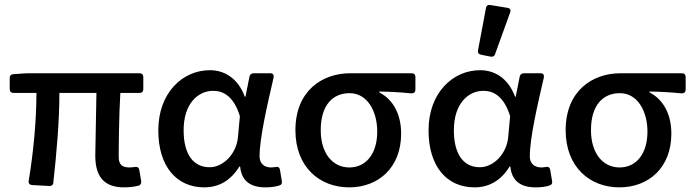

<svg xmlns="http://www.w3.org/2000/svg" viewBox="-20 -770 2889 800"><path d="M377 -122.1C377 -39.1 409.2 10.7 497.1 10.7C519.5 10.7 540 7.8 556.6 3.9C565.4 2 569.3 -5.9 568.4 -14.6L560.5 -61.5C558.6 -72.3 551.8 -76.2 542 -74.2C532.2 -73.2 525.4 -72.3 519.5 -72.3C489.3 -72.3 474.6 -84 474.6 -116.2C474.6 -152.3 475.6 -287.1 481.4 -382.8H561.5C571.3 -382.8 577.1 -388.7 577.1 -398.4V-449.2C577.1 -459 571.3 -464.8 561.5 -464.8H91.8L35.2 -460.9C25.4 -460 20.5 -455.1 20.5 -445.3V-398.4C20.5 -388.7 26.4 -382.8 36.1 -382.8H131.8C131.8 -271.5 120.1 -140.6 99.6 -16.6C97.7 -5.9 103.5 0 113.3 1L184.6 4.9C194.3 5.9 201.2 1 202.1 -8.8C215.8 -131.8 227.5 -265.6 227.5 -382.8H381.8C380.9 -291 377 -162.1 377 -122.1Z M639.6 -226.6C639.6 -75.2 716.8 10.7 831.1 10.7C891.6 10.7 941.4 -17.6 977.5 -76.2H980.5C986.3 -14.6 1025.4 10.7 1085.9 10.7C1110.4 10.7 1128.9 7.8 1143.6 2.9C1153.3 0 1156.2 -6.8 1154.3 -15.6L1146.5 -62.5C1144.5 -73.2 1137.7 -76.2 1127.9 -74.2C1122.1 -73.2 1115.2 -72.3 1109.4 -72.3C1083 -72.3 1061.5 -86.9 1061.5 -118.2C1061.5 -194.3 1093.8 -334 1120.1 -447.3C1122.1 -458 1117.2 -464.8 1106.4 -464.8H1037.1C1028.3 -464.8 1021.5 -460 1019.5 -451.2L1002.9 -367.2H1000C970.7 -446.3 913.1 -477.5 854.5 -477.5C741.2 -477.5 639.6 -383.8 639.6 -226.6ZM971.7 -200.2C965.8 -129.9 911.1 -73.2 853.5 -73.2C786.1 -73.2 745.1 -126 745.1 -227.5C745.1 -338.9 805.7 -391.6 868.2 -391.6C911.1 -391.6 954.1 -368.2 979.5 -286.1Z M1210.9 -227.5C1210.9 -73.2 1312.5 10.7 1434.6 10.7C1557.6 10.7 1651.4 -72.3 1651.4 -212.9C1651.4 -293.9 1618.2 -355.5 1560.5 -384.8V-388.7C1609.4 -387.7 1647.5 -385.7 1694.3 -380.9C1705.1 -380.9 1710.9 -386.7 1710.9 -396.5V-449.2C1710.9 -459 1705.1 -464.8 1695.3 -464.8H1439.5C1321.3 -464.8 1210.9 -390.6 1210.9 -227.5ZM1551.8 -221.7C1551.8 -128.9 1504.9 -72.3 1435.5 -72.3C1366.2 -72.3 1316.4 -130.9 1316.4 -227.5C1316.4 -333 1367.2 -381.8 1436.5 -381.8C1510.7 -381.8 1551.8 -306.6 1551.8 -221.7Z M2004.9 -736.3 1971.7 -560.5C1969.7 -549.8 1974.6 -543.9 1984.4 -542L2023.4 -534.2C2032.2 -532.2 2040 -535.2 2043 -544.9L2105.5 -717.8C2109.4 -728.5 2105.5 -735.4 2094.7 -737.3L2023.4 -749C2013.7 -751 2006.8 -747.1 2004.9 -736.3ZM1765.6 -226.6C1765.6 -75.2 1842.8 10.7 1957 10.7C2017.6 10.7 2067.4 -17.6 2103.5 -76.2H2106.4C2112.3 -14.6 2151.4 10.7 2211.9 10.7C2236.3 10.7 2254.9 7.8 2269.5 2.9C2279.3 0 2282.2 -6.8 2280.3 -15.6L2272.5 -62.5C2270.5 -73.2 2263.7 -76.2 2253.9 -74.2C2248 -73.2 2241.2 -72.3 2235.4 -72.3C2209 -72.3 2187.5 -86.9 2187.5 -118.2C2187.5 -194.3 2219.7 -334 2246.1 -447.3C2248 -458 2243.2 -464.8 2232.4 -464.8H2163.1C2154.3 -464.8 2147.5 -460 2145.5 -451.2L2128.9 -367.2H2126C2096.7 -446.3 2039.1 -477.5 1980.5 -477.5C1867.2 -477.5 1765.6 -383.8 1765.6 -226.6ZM2097.7 -200.2C2091.8 -129.9 2037.1 -73.2 1979.5 -73.2C1912.1 -73.2 1871.1 -126 1871.1 -227.5C1871.1 -338.9 1931.6 -391.6 1994.1 -391.6C2037.1 -391.6 2080.1 -368.2 2105.5 -286.1Z M2336.9 -227.5C2336.9 -73.2 2438.5 10.7 2560.5 10.7C2683.6 10.7 2777.3 -72.3 2777.3 -212.9C2777.3 -293.9 2744.1 -355.5 2686.5 -384.8V-388.7C2735.4 -387.7 2773.4 -385.7 2820.3 -380.9C2831.1 -380.9 2836.9 -386.7 2836.9 -396.5V-449.2C2836.9 -459 2831.1 -464.8 2821.3 -464.8H2565.4C2447.3 -464.8 2336.9 -390.6 2336.9 -227.5ZM2677.7 -221.7C2677.7 -128.9 2630.9 -72.3 2561.5 -72.3C2492.2 -72.3 2442.4 -130.9 2442.4 -227.5C2442.4 -333 2493.2 -381.8 2562.5 -381.8C2636.7 -381.8 2677.7 -306.6 2677.7 -221.7Z"/></svg>

Font: Ed Sans Neue Medium
Style: Regular
Weight: 500
Designer: Stephen Hutchings
Version: Version 1.004;PS 001.004;hotconv 1.0.88;makeotf.lib2.5.64775